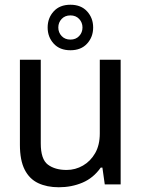

<svg xmlns="http://www.w3.org/2000/svg" viewBox="-20 -778 596 810"><path d="M228 12Q178 12 141 -5.5Q104 -23 84 -62.5Q64 -102 64 -167V-526H152V-173Q152 -106 182 -83.5Q212 -61 261 -61Q298 -61 330 -79.5Q362 -98 381.5 -132Q401 -166 401 -215V-526H489V0H422L412 -71H405Q374 -27 328 -7.5Q282 12 228 12ZM277 -566Q232 -566 206.5 -594Q181 -622 181 -662Q181 -702 206.5 -730Q232 -758 277 -758Q322 -758 347.5 -730Q373 -702 373 -662Q373 -622 347.5 -594Q322 -566 277 -566ZM277 -611Q300 -611 314 -626Q328 -641 328 -662Q328 -683 314 -698Q300 -713 277 -713Q254 -713 240 -698Q226 -683 226 -662Q226 -641 240 -626Q254 -611 277 -611Z"/></svg>

Font: Archivo VF Beta
Style: Regular
Weight: 400
Designer: Hector Gatti
Foundry: Omnibus-Type
Version: Version 1.002